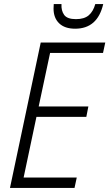

<svg xmlns="http://www.w3.org/2000/svg" viewBox="-20 -923 537 943"><path d="M29 0 180 -714H497L486 -663H226L170 -400H414L404 -349H159L96 -51H357L346 0ZM349 -782Q298 -782 270.5 -808.5Q243 -835 243 -881Q243 -894 244 -903H282Q280 -871 295 -850Q310 -829 353 -829Q394 -829 416 -848Q438 -867 448 -903H487Q459 -782 349 -782Z"/></svg>

Font: Noto Sans SemiCondensed Light
Style: Italic
Weight: 300
Width: 4
Italic angle: -12°
Designer: Monotype Design Team
Foundry: Monotype Imaging Inc.
Version: Version 2.013; ttfautohint (v1.8.4.7-5d5b)